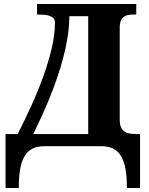

<svg xmlns="http://www.w3.org/2000/svg" viewBox="-20 -734 748 964"><path d="M328.1 -652.8Q328.1 -603.5 320.1 -551.8Q312 -500 298.3 -447.5Q284.7 -395 266.8 -343Q249 -291 228.8 -241.5Q208.5 -191.9 187.5 -146.2Q166.5 -100.6 147 -61H422.9V-652.8ZM68.8 -61Q105.5 -132.8 139.2 -207.3Q172.9 -281.7 198.7 -354Q224.6 -426.3 240.2 -494.1Q255.9 -562 255.9 -620.1Q255.9 -633.8 248.5 -642.1Q241.2 -650.4 229 -654.5Q216.8 -658.7 201.2 -659.9Q185.5 -661.1 168.9 -661.1H166V-713.9H664.1V-661.1H650.9Q636.7 -661.1 624.3 -658.9Q611.8 -656.7 602.1 -649.7Q592.3 -642.6 586.7 -629.4Q581.1 -616.2 581.1 -594.2V-132.8Q581.1 -109.4 587.6 -95.2Q594.2 -81.1 605.2 -73.5Q616.2 -65.9 631.1 -63.5Q646 -61 663.1 -61H683.1V210H617.2Q617.2 154.3 610.1 114.7Q603 75.2 587.6 49.6Q572.3 23.9 547.9 12Q523.4 0 488.8 0H202.1Q167.5 0 143.3 12Q119.1 23.9 103.8 49.6Q88.4 75.2 81.3 114.7Q74.2 154.3 74.2 210H7.8V-61Z"/></svg>

Font: Droid Serif
Style: Bold
Weight: 700
Designer: Monotype Design team
Foundry: Monotype Imaging Inc.
Version: Version 1.03